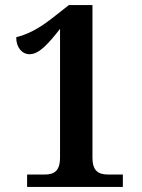

<svg xmlns="http://www.w3.org/2000/svg" viewBox="-20 -738 561 758"><path d="M87 0H465V-49H406C365 -49 345 -67 345 -116V-718H252L187 -667C125 -618 82 -601 44 -591C44 -550 67 -524 97 -524C134 -524 170 -564 217 -624V-116C217 -61 192 -49 156 -49H87Z"/></svg>

Font: Noto Serif Bengali SemiCondensed
Style: Bold
Weight: 700
Width: 4
Designer: Juan Bruce, Universal Thirst, Indian Type Foundry and the Monotype Design Team.
Foundry: Monotype Imaging Inc.
Version: Version 2.003